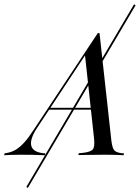

<svg xmlns="http://www.w3.org/2000/svg" viewBox="-89 -739 666 914"><path d="M43.5 155.6 36.3 150.8 549.2 -718.5 556.5 -713.7ZM87.9 -130.6Q52.4 -76.6 59.7 -46Q66.9 -15.3 116.9 -9.7L126.6 -8.9L125 0Q96.8 -1.6 64.5 -2Q32.3 -2.4 8.1 -2.4Q-17.7 -2.4 -36.7 -1.6Q-55.6 -0.8 -69.4 0L-66.9 -8.9L-58.1 -10.5Q-33.9 -14.5 -14.1 -26.2Q5.6 -37.9 26.2 -60.5Q46.8 -83.1 71.8 -121.8L376.6 -581.5H384.7L441.1 -70.2Q443.5 -48.4 448.4 -35.5Q453.2 -22.6 462.9 -17.3Q472.6 -12.1 488.7 -9.7L501.6 -8.9L499.2 0Q489.5 -0.8 476.2 -1.2Q462.9 -1.6 447.2 -2Q431.5 -2.4 413.7 -2.4H408.9H404.8Q385.5 -2.4 367.7 -2Q350 -1.6 334.3 -1.6Q318.5 -1.6 306 -1.2Q293.5 -0.8 283.9 -0.8L286.3 -9.7L304.8 -11.3Q341.9 -15.3 352.4 -27.4Q362.9 -39.5 358.9 -78.2L315.3 -479L329 -495.2ZM141.1 -216.9 146.8 -225.8H381.5V-216.9Z"/></svg>

Font: Playfair 144pt SemiCondensed
Style: Italic
Weight: 400
Width: 4
Italic angle: -15.6°
Designer: Claus Eggers Sørensen
Foundry: Claus Eggers Sørensen
Version: Version 2.203